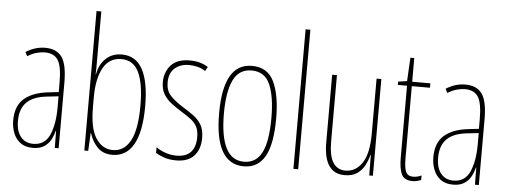

<svg xmlns="http://www.w3.org/2000/svg" viewBox="-50 -896 2755 1042"><g transform="rotate(5 1327.5 -375.0)"><path d="M177 -537Q240 -537 268.5 -496.5Q297 -456 297 -358V0H276L275 -93H273Q267 -68 254.5 -44.5Q242 -21 218.5 -5.5Q195 10 157 10Q115 10 89 -9.5Q63 -29 50.5 -61Q38 -93 38 -129Q38 -208 83 -247.5Q128 -287 210 -297L271 -304V-355Q271 -445 249 -478.5Q227 -512 177 -512Q159 -512 135 -506Q111 -500 83 -483L72 -505Q123 -537 177 -537ZM209 -274Q135 -266 99.5 -230.5Q64 -195 64 -129Q64 -73 89 -42.5Q114 -12 157 -12Q220 -12 246 -70Q272 -128 272 -220V-281Z M463 -481Q463 -465 463 -448Q463 -431 462 -418H464Q473 -471 507.5 -504Q542 -537 595 -537Q671 -537 708 -469Q745 -401 745 -269Q745 -130 705.5 -60Q666 10 590 10Q540 10 510 -20Q480 -50 465 -97H463L458 0H437V-760H463ZM595 -512Q528 -512 495.5 -452.5Q463 -393 463 -294V-239Q463 -122 498.5 -69Q534 -16 590 -16Q652 -16 685.5 -77.5Q719 -139 719 -269Q719 -389 689.5 -450.5Q660 -512 595 -512Z M1068 -123Q1068 -63 1035.5 -26.5Q1003 10 937 10Q900 10 871.5 0Q843 -10 826 -21V-52Q848 -36 877 -26Q906 -16 937 -16Q990 -16 1015.5 -44.5Q1041 -73 1041 -125Q1041 -160 1030 -181.5Q1019 -203 998 -219.5Q977 -236 947 -254Q913 -275 886.5 -295.5Q860 -316 844.5 -342.5Q829 -369 829 -408Q829 -461 862 -499Q895 -537 965 -537Q1024 -537 1065 -510L1052 -487Q1036 -499 1012 -505.5Q988 -512 964 -512Q915 -512 885 -485Q855 -458 855 -407Q855 -364 879.5 -337Q904 -310 952 -280Q985 -260 1011 -240.5Q1037 -221 1052.5 -194Q1068 -167 1068 -123Z M1459 -264Q1459 -124 1421 -57Q1383 10 1306 10Q1148 10 1148 -266Q1148 -400 1186.5 -468.5Q1225 -537 1304 -537Q1389 -537 1424 -464Q1459 -391 1459 -264ZM1174 -266Q1174 -143 1206 -79Q1238 -15 1305 -15Q1371 -15 1402 -76Q1433 -137 1433 -265Q1433 -380 1404.5 -446Q1376 -512 1304 -512Q1235 -512 1204.5 -448.5Q1174 -385 1174 -266Z M1602 0H1576V-760H1602Z M2009 -527V0H1989L1988 -112H1986Q1979 -83 1964.5 -55Q1950 -27 1924 -8.5Q1898 10 1855 10Q1741 10 1741 -159V-527H1767V-167Q1767 -87 1790.5 -51Q1814 -15 1857 -15Q1914 -15 1948.5 -67Q1983 -119 1983 -228V-527Z M2227 -14Q2240 -14 2252.5 -17.5Q2265 -21 2272 -25V0Q2262 4 2251 7Q2240 10 2226 10Q2180 10 2165.5 -21Q2151 -52 2151 -112V-503H2101V-521L2149 -528L2156 -656H2177V-527H2276V-503H2177V-108Q2177 -60 2187 -37Q2197 -14 2227 -14Z M2466 -537Q2529 -537 2557.5 -496.5Q2586 -456 2586 -358V0H2565L2564 -93H2562Q2556 -68 2543.5 -44.5Q2531 -21 2507.5 -5.5Q2484 10 2446 10Q2404 10 2378 -9.5Q2352 -29 2339.5 -61Q2327 -93 2327 -129Q2327 -208 2372 -247.5Q2417 -287 2499 -297L2560 -304V-355Q2560 -445 2538 -478.5Q2516 -512 2466 -512Q2448 -512 2424 -506Q2400 -500 2372 -483L2361 -505Q2412 -537 2466 -537ZM2498 -274Q2424 -266 2388.5 -230.5Q2353 -195 2353 -129Q2353 -73 2378 -42.5Q2403 -12 2446 -12Q2509 -12 2535 -70Q2561 -128 2561 -220V-281Z"/></g></svg>

Font: Noto Sans Lao UI ExtCond Thin
Style: Regular
Weight: 100
Width: 2
Designer: Monotype Design Team
Foundry: Monotype Imaging Inc.
Version: Version 2.000; ttfautohint (v1.8.4.7-5d5b)